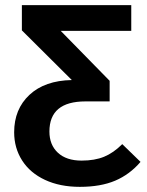

<svg xmlns="http://www.w3.org/2000/svg" viewBox="-20 -711 573 746"><path d="M526 -82Q484 -33 427.5 -9Q371 15 290 15Q213 15 155 -12Q97 -39 66 -87.5Q35 -136 35 -197Q35 -287 94.5 -342.5Q154 -398 259 -400L65 -593V-691H490V-591H216L406 -397V-317H312Q172 -317 172 -200Q172 -148 205 -117.5Q238 -87 297 -87Q348 -87 384.5 -102Q421 -117 455 -151Z"/></svg>

Font: Fira Sans Medium
Style: Regular
Weight: 500
Designer: bBox Type GmbH & Carrois Corporate GbR & Edenspiekermann AG
Foundry: bBox Type GmbH & Carrois Corporate GbR & Edenspiekermann AG
Version: Version 4.301